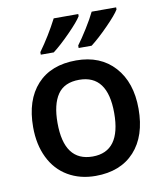

<svg xmlns="http://www.w3.org/2000/svg" viewBox="-86 -836 783 917"><g transform="rotate(-10 305.5 -378.0)"><path d="M561 -271Q561 -138.7 493.2 -64.5Q425.3 9.8 304.2 9.8Q228.5 9.8 170.4 -24.4Q112.3 -58.6 81.1 -122.6Q49.8 -186.5 49.8 -271Q49.8 -402.3 117.2 -476.1Q184.6 -549.8 307.1 -549.8Q424.3 -549.8 492.7 -474.4Q561 -398.9 561 -271ZM168 -271Q168 -84 306.2 -84Q442.9 -84 442.9 -271Q442.9 -456.1 305.2 -456.1Q232.9 -456.1 200.4 -408.2Q168 -360.4 168 -271ZM146 -606V-618.2Q196.8 -688.5 236.8 -766.1H356V-755.9Q341.8 -731.9 294.4 -683.6Q247.1 -635.3 209 -606ZM329.6 -606V-618.2Q350.6 -646 378.2 -690.2Q405.8 -734.4 420.9 -766.1H539.6V-755.9Q525.4 -731.9 478 -683.6Q430.7 -635.3 392.6 -606Z"/></g></svg>

Font: JBL Sans
Style: Semibold
Weight: 600
Version: Version 1.10